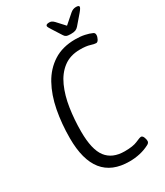

<svg xmlns="http://www.w3.org/2000/svg" viewBox="-212 -938 881 1028"><g transform="rotate(-30 229.0 -424.0)"><path d="M273 6Q58 6 58 -261Q58 -351 73.5 -431.5Q89 -512 123 -573.5Q157 -635 212.5 -670.5Q268 -706 347 -706Q379 -706 404.5 -700.5Q430 -695 447 -687Q458 -683 458 -670Q458 -658 451 -645Q444 -632 435 -632Q424 -632 402 -639Q380 -646 342 -646Q281 -646 239.5 -614.5Q198 -583 173.5 -528.5Q149 -474 138.5 -405Q128 -336 128 -262Q128 -151 165 -102.5Q202 -54 278 -54Q330 -54 356.5 -66Q383 -78 391 -78Q400 -78 405.5 -65.5Q411 -53 411 -41Q411 -29 396 -22Q342 6 273 6ZM437 -854Q456 -854 456 -845Q456 -837 438 -816L389 -759Q381 -750 371 -746Q361 -742 342 -742Q323 -742 314.5 -746Q306 -750 301 -759L264 -817Q259 -825 255 -832Q251 -839 251 -843Q251 -854 272 -854Q280 -854 286.5 -851Q293 -848 301 -840L346 -791L402 -840Q418 -854 437 -854Z"/></g></svg>

Font: Asap Condensed Condensed Light
Style: Italic
Weight: 300
Width: 3
Italic angle: -6°
Designer: Pablo Cosgaya
Foundry: Omnibus-Type
Version: Version 3.001; ttfautohint (v1.8.4.7-5d5b)